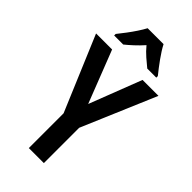

<svg xmlns="http://www.w3.org/2000/svg" viewBox="-288 -1001 1066 1066"><g transform="rotate(45 245.0 -468.5)"><path d="M246 -406 365 -714H490L304 -277V0H186V-273L0 -714H126ZM307 -937Q324 -904 353.5 -863Q383 -822 410 -789V-777H339Q318 -794 292 -816.5Q266 -839 244 -866Q220 -839 194.5 -815.5Q169 -792 150 -777H79V-789Q96 -810 116 -836.5Q136 -863 153.5 -889.5Q171 -916 182 -937Z"/></g></svg>

Font: Noto Sans Malayalam Condensed SemiBold
Style: Regular
Weight: 600
Width: 3
Designer: Jelle Bosma - Monotype Design Team
Foundry: Monotype Imaging Inc.
Version: Version 2.104; ttfautohint (v1.8.4.7-5d5b)